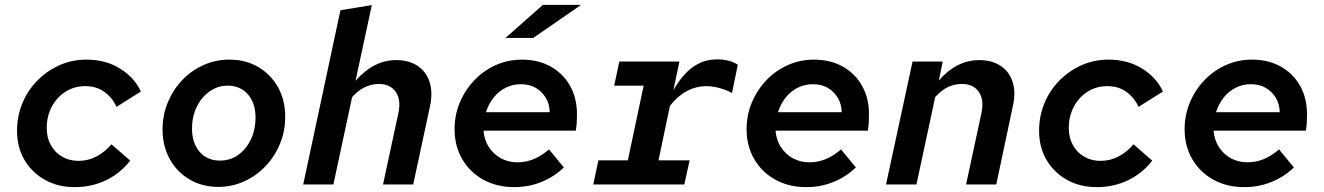

<svg xmlns="http://www.w3.org/2000/svg" viewBox="-20 -758 5440 789"><path d="M287 11Q218 11 164.5 -19Q111 -49 80.5 -101Q50 -153 50 -220Q50 -281 72 -334Q94 -387 133.5 -427Q173 -467 224.5 -490Q276 -513 335 -513Q414 -513 473 -476.5Q532 -440 559 -382L459 -319Q442 -356 409.5 -380Q377 -404 330 -404Q285 -404 249 -381Q213 -358 192.5 -319Q172 -280 172 -232Q172 -192 189 -161.5Q206 -131 235.5 -114Q265 -97 302 -97Q343 -97 377.5 -115.5Q412 -134 438 -165L515 -98Q475 -46 416 -17.5Q357 11 287 11Z M877 10Q811 10 759 -20.5Q707 -51 677.5 -104.5Q648 -158 648 -226Q648 -285 669.5 -337Q691 -389 728.5 -428.5Q766 -468 816 -490.5Q866 -513 923 -513Q990 -513 1041.5 -482.5Q1093 -452 1122.5 -399.5Q1152 -347 1152 -278Q1152 -219 1130.5 -167Q1109 -115 1071 -75Q1033 -35 983 -12.5Q933 10 877 10ZM884 -98Q926 -98 959 -121.5Q992 -145 1011 -185Q1030 -225 1030 -275Q1030 -334 999 -370Q968 -406 915 -406Q875 -406 841.5 -382.5Q808 -359 788.5 -319Q769 -279 769 -230Q769 -170 800.5 -134Q832 -98 884 -98Z M1226 0 1379 -716 1508 -737 1441 -426Q1478 -468 1519.5 -489.5Q1561 -511 1608 -511Q1661 -511 1696.5 -487Q1732 -463 1745.5 -420.5Q1759 -378 1747 -321L1678 0H1554L1617 -293Q1629 -347 1606.5 -380Q1584 -413 1536 -413Q1507 -413 1479 -399.5Q1451 -386 1427 -359L1350 0Z M2093 11Q2022 11 1966.5 -19.5Q1911 -50 1879.5 -104Q1848 -158 1848 -227Q1848 -285 1869.5 -336.5Q1891 -388 1929 -428Q1967 -468 2017.5 -490.5Q2068 -513 2125 -513Q2192 -513 2243 -484.5Q2294 -456 2322.5 -405.5Q2351 -355 2351 -288Q2351 -269 2350 -253Q2349 -237 2346 -221H1967Q1970 -183 1989 -153.5Q2008 -124 2038.5 -107.5Q2069 -91 2106 -91Q2142 -91 2174 -104.5Q2206 -118 2236 -144L2297 -70Q2258 -32 2205.5 -10.5Q2153 11 2093 11ZM1977 -297H2239Q2238 -332 2222 -357.5Q2206 -383 2180.5 -397.5Q2155 -412 2120 -412Q2087 -412 2058 -397.5Q2029 -383 2008.5 -357Q1988 -331 1977 -297ZM2057 -602 2211 -738H2368L2171 -602Z M2418 0 2439 -99H2560L2625 -406H2504L2525 -505H2772L2747 -387Q2784 -452 2828 -483Q2872 -514 2927 -514Q2953 -514 2974 -508.5Q2995 -503 3012 -492L2988 -376Q2974 -384 2955.5 -390.5Q2937 -397 2918 -400.5Q2899 -404 2884 -404Q2840 -404 2802 -383.5Q2764 -363 2733 -323L2686 -99H2814L2792 0Z M3293 11Q3222 11 3166.5 -19.5Q3111 -50 3079.5 -104Q3048 -158 3048 -227Q3048 -285 3069.5 -336.5Q3091 -388 3129 -428Q3167 -468 3217.5 -490.5Q3268 -513 3325 -513Q3392 -513 3443 -484.5Q3494 -456 3522.5 -405.5Q3551 -355 3551 -288Q3551 -269 3550 -253Q3549 -237 3546 -221H3167Q3170 -183 3189 -153.5Q3208 -124 3238.5 -107.5Q3269 -91 3306 -91Q3342 -91 3374 -104.5Q3406 -118 3436 -144L3497 -70Q3458 -32 3405.5 -10.5Q3353 11 3293 11ZM3177 -297H3439Q3438 -332 3422 -357.5Q3406 -383 3380.5 -397.5Q3355 -412 3320 -412Q3287 -412 3258 -397.5Q3229 -383 3208.5 -357Q3188 -331 3177 -297Z M3621 0 3730 -505H3854L3838 -427Q3873 -468 3915 -489.5Q3957 -511 4004 -511Q4057 -511 4092.5 -487Q4128 -463 4141.5 -420.5Q4155 -378 4142 -321L4074 0H3950L4013 -293Q4025 -347 4002.5 -380Q3980 -413 3932 -413Q3871 -413 3823 -359L3746 0Z M4487 11Q4418 11 4364.5 -19Q4311 -49 4280.5 -101Q4250 -153 4250 -220Q4250 -281 4272 -334Q4294 -387 4333.5 -427Q4373 -467 4424.5 -490Q4476 -513 4535 -513Q4614 -513 4673 -476.5Q4732 -440 4759 -382L4659 -319Q4642 -356 4609.5 -380Q4577 -404 4530 -404Q4485 -404 4449 -381Q4413 -358 4392.5 -319Q4372 -280 4372 -232Q4372 -192 4389 -161.5Q4406 -131 4435.5 -114Q4465 -97 4502 -97Q4543 -97 4577.5 -115.5Q4612 -134 4638 -165L4715 -98Q4675 -46 4616 -17.5Q4557 11 4487 11Z M5093 11Q5022 11 4966.5 -19.5Q4911 -50 4879.5 -104Q4848 -158 4848 -227Q4848 -285 4869.5 -336.5Q4891 -388 4929 -428Q4967 -468 5017.5 -490.5Q5068 -513 5125 -513Q5192 -513 5243 -484.5Q5294 -456 5322.5 -405.5Q5351 -355 5351 -288Q5351 -269 5350 -253Q5349 -237 5346 -221H4967Q4970 -183 4989 -153.5Q5008 -124 5038.5 -107.5Q5069 -91 5106 -91Q5142 -91 5174 -104.5Q5206 -118 5236 -144L5297 -70Q5258 -32 5205.5 -10.5Q5153 11 5093 11ZM4977 -297H5239Q5238 -332 5222 -357.5Q5206 -383 5180.5 -397.5Q5155 -412 5120 -412Q5087 -412 5058 -397.5Q5029 -383 5008.5 -357Q4988 -331 4977 -297Z"/></svg>

Font: Red Hat Mono SemiBold
Style: Italic
Weight: 600
Italic angle: -12°
Monospace: yes
Designer: Pentagram, MCKL
Foundry: MCKL
Version: Version 1.030